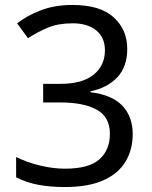

<svg xmlns="http://www.w3.org/2000/svg" viewBox="-20 -744 612 774"><path d="M493 -547Q493 -475 453 -432.5Q413 -390 345 -376V-372Q431 -362 473 -318Q515 -274 515 -203Q515 -141 486 -92.5Q457 -44 396.5 -17Q336 10 241 10Q185 10 137 1.5Q89 -7 45 -29V-111Q90 -89 142 -76.5Q194 -64 242 -64Q338 -64 380.5 -101.5Q423 -139 423 -205Q423 -272 370.5 -301.5Q318 -331 223 -331H154V-406H224Q312 -406 357.5 -443Q403 -480 403 -541Q403 -593 368 -621.5Q333 -650 273 -650Q215 -650 174 -633Q133 -616 93 -590L49 -650Q87 -680 143.5 -702Q200 -724 272 -724Q384 -724 438.5 -674Q493 -624 493 -547Z"/></svg>

Font: Noto Sans Avestan
Style: Regular
Weight: 400
Designer: Monotype Design Team
Foundry: Monotype Imaging Inc.
Version: Version 2.003; ttfautohint (v1.8.4.7-5d5b)